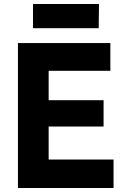

<svg xmlns="http://www.w3.org/2000/svg" viewBox="-20 -943 640 963"><path d="M70 0V-727H533.5V-588H174.5L224 -625V-409L174.5 -440.5H499.5V-308.5H181L224 -339.5V-105.5L174.5 -143H549.5V0ZM145.5 -801.5V-923H476.5L475 -801.5Z"/></svg>

Font: Spline Sans Mono
Style: Bold
Weight: 700
Designer: Eben Sorkin, Mirko Velimirovic
Foundry: Sorkin Type
Version: Version 1.004